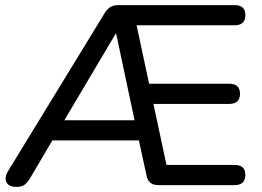

<svg xmlns="http://www.w3.org/2000/svg" viewBox="-20 -725 1025 752"><path d="M45 7Q13 7 5 -12Q-3 -31 11 -54L392 -677Q410 -705 442 -705H899Q941 -705 941 -666Q941 -626 899 -626H515L564 -397H878Q920 -397 920 -358Q920 -318 878 -318H581L632 -79H899Q941 -79 941 -40Q941 0 899 0H600Q561 0 554 -37L524 -175H185L96 -24Q86 -8 75 -0.5Q64 7 45 7ZM433 -593 232 -254H507L435 -593Z"/></svg>

Font: Chiron GoRound TC
Style: Regular
Weight: 400
Designer: Ryoko NISHIZUKA 西塚涼子 (kana, bopomofo & ideographs); Paul D. Hunt (Latin, Greek & Cyrillic); Sandoll Communications 산돌커뮤니
Foundry: Adobe
Version: Version 1.000;hotconv 1.1.1;makeotfexe 2.6.0